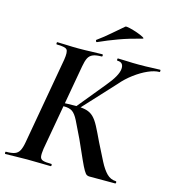

<svg xmlns="http://www.w3.org/2000/svg" viewBox="-130 -891 895 988"><g transform="rotate(15 317.5 -397.0)"><path d="M436 0Q429 0 422.5 -3.5Q416 -7 406.5 -23Q397 -39 381 -74.5Q365 -110 337 -173Q309 -232 293.5 -262.5Q278 -293 262 -304Q246 -315 216 -315Q208 -315 199 -314Q190 -313 179 -312V-330Q241 -333 276 -333Q310 -333 332 -327Q354 -321 370 -305.5Q386 -290 401.5 -260.5Q417 -231 439 -184Q466 -130 485.5 -92Q505 -54 525.5 -33.5Q546 -13 574 -12Q578 -12 578 -6Q578 0 574 0ZM-11 0Q-14 0 -14 -6Q-14 -12 -11 -12Q19 -12 35.5 -18Q52 -24 60.5 -40Q69 -56 74 -84L156 -547Q163 -591 153 -602Q143 -613 99 -613Q96 -613 96 -619Q96 -625 99 -625Q122 -625 150.5 -623.5Q179 -622 211 -622Q249 -622 281.5 -623.5Q314 -625 338 -625Q342 -625 342 -619Q342 -613 338 -613Q308 -613 291.5 -606Q275 -599 267 -583Q259 -567 254 -538L172 -77Q168 -49 170 -35Q172 -21 186 -16.5Q200 -12 230 -12Q234 -12 234 -6Q234 0 230 0Q204 0 172.5 -1Q141 -2 105 -2Q72 -2 42 -1Q12 0 -11 0ZM287 -317 273 -326 399 -480Q450 -541 453 -577Q456 -613 422 -613Q419 -613 419 -619Q419 -625 422 -625Q444 -625 471.5 -623.5Q499 -622 533 -622Q575 -622 600 -623.5Q625 -625 646 -625Q649 -625 649 -619Q649 -613 646 -613Q620 -613 586 -598Q552 -583 517 -557Q482 -531 454 -498ZM295 -678Q291 -677 289 -682.5Q287 -688 290 -689Q326 -715 356 -741.5Q386 -768 416 -793Q420 -796 439.5 -791.5Q459 -787 480.5 -779.5Q502 -772 514.5 -765Q527 -758 517 -756Q450 -739 398 -720Q346 -701 295 -678Z"/></g></svg>

Font: Cormorant Garamond Light
Style: Italic
Weight: 300
Italic angle: -10°
Designer: Christian Thalmann (Catharsis Fonts)
Foundry: Catharsis Fonts
Version: Version 4.001